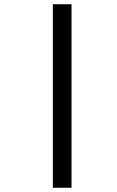

<svg xmlns="http://www.w3.org/2000/svg" viewBox="-20 -720 548 899"><path d="M227.5 159.2V-700.2H314.9V159.2Z"/></svg>

Font: Elstob 10pt SemiBold
Style: Italic
Weight: 600
Italic angle: -20°
Designer: Peter S. Baker
Version: Version 1.015